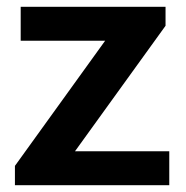

<svg xmlns="http://www.w3.org/2000/svg" viewBox="-20 -546 549 566"><path d="M24 0V-57L290 -426H41V-526H468V-470L201 -100H479V0Z"/></svg>

Font: Archivo SemiBold SemiBold
Style: Regular
Weight: 600
Version: Version 2.001